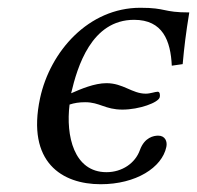

<svg xmlns="http://www.w3.org/2000/svg" viewBox="-20 -462 507 494"><path d="M254 -19C170 -19 149 -113 159 -193C171 -197 184 -199 199 -199C237 -199 250 -180 295 -180C338 -180 388 -198 391 -212C392 -216 392 -226 386 -226C379 -226 367 -221 355 -221C320 -221 297 -248 254 -248C223 -248 188 -233 163 -222C179 -290 215 -411 325 -411C399 -411 419 -357 422 -293L450 -297C454 -341 458 -375 467 -430C398 -430 409 -442 341 -442C208 -442 109 -330 83 -209C48 -44 140 12 239 12C330 12 397 -31 408 -84C411 -98 405 -113 387 -113C376 -113 352 -109 340 -76C328 -42 294 -19 254 -19Z"/></svg>

Font: Libertinus Sans
Style: Italic
Weight: 400
Italic angle: -12°
Designer: Philipp H. Poll, Khaled Hosny
Foundry: Caleb Maclennan
Version: Version 7.050;RELEASE